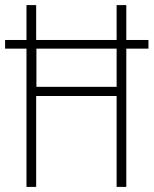

<svg xmlns="http://www.w3.org/2000/svg" viewBox="-20 -734 603 754"><path d="M84 0V-543H0V-577H84V-714H122V-577H438V-714H476V-577H563V-543H476V0H438V-357H122V0ZM123 -393H438V-543H123Z"/></svg>

Font: Noto Sans Lao UI Cond ExtLt
Style: Regular
Weight: 200
Width: 3
Designer: Monotype Design Team
Foundry: Monotype Imaging Inc.
Version: Version 2.000; ttfautohint (v1.8.4.7-5d5b)